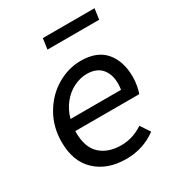

<svg xmlns="http://www.w3.org/2000/svg" viewBox="-180 -868 929 1000"><g transform="rotate(-30 284.5 -368.5)"><path d="M40 -231Q40 -322 82.5 -395Q125 -468 193.5 -508.5Q262 -549 337 -549Q434 -549 482.5 -492.5Q531 -436 531 -341Q531 -314 526 -288.5Q521 -263 515 -246H130V-238Q130 -148 176.5 -105Q223 -62 302 -62Q372 -62 433 -103L471 -46Q392 13 289 13Q177 13 108.5 -50.5Q40 -114 40 -231ZM226 -750H537L528 -686H217ZM444 -313Q447 -333 447 -350Q447 -406 417.5 -440Q388 -474 330 -474Q291 -474 252 -455Q213 -436 183.5 -399.5Q154 -363 140 -313Z"/></g></svg>

Font: Nebula Sans Medium
Style: Regular
Weight: 500
Italic angle: -9°
Designer: Paul D. Hunt for Adobe (as Source Sans)
Foundry: Nebula Entertainment & Broadcasting LLC
Version: Version 1.010